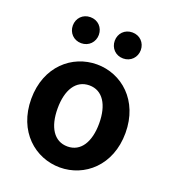

<svg xmlns="http://www.w3.org/2000/svg" viewBox="-146 -908 918 1029"><g transform="rotate(20 313.0 -393.5)"><path d="M313.3 13.8C453.3 13.8 581.6 -94.2 581.6 -279.9C581.6 -465.5 453.3 -573.5 313.3 -573.5C172.5 -573.5 44.2 -465.5 44.2 -279.9C44.2 -94.2 172.5 13.8 313.3 13.8ZM313.3 -105.8C236.4 -105.8 194.5 -174.2 194.5 -279.9C194.5 -385.2 236.4 -454 313.3 -454C389.4 -454 431.5 -385.2 431.5 -279.9C431.5 -174.2 389.4 -105.8 313.3 -105.8ZM193.3 -651.1C236.7 -651.1 267.5 -684.2 267.5 -725.3C267.5 -767.1 236.7 -799.5 193.3 -799.5C149.7 -799.5 119.1 -767.1 119.1 -725.3C119.1 -684.2 149.7 -651.1 193.3 -651.1ZM432.5 -651.1C475.9 -651.1 506.7 -684.2 506.7 -725.3C506.7 -767.1 475.9 -799.5 432.5 -799.5C388.8 -799.5 358.2 -767.1 358.2 -725.3C358.2 -684.2 388.8 -651.1 432.5 -651.1Z"/></g></svg>

Font: Source Han Sans JP VF
Style: Regular
Weight: 250
Designer: Ryoko NISHIZUKA 西塚涼子 (kana, bopomofo & ideographs); Paul D. Hunt (Latin, Greek & Cyrillic); Sandoll Communications 산돌커뮤니
Foundry: Adobe
Version: Version 2.004;hotconv 1.0.118;makeotfexe 2.5.65603